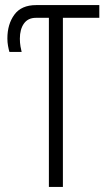

<svg xmlns="http://www.w3.org/2000/svg" viewBox="-20 -734 420 754"><path d="M172 0V-664H121Q90 -664 74 -641.5Q58 -619 58 -582Q58 -566 60.5 -551.5Q63 -537 65 -530H17Q14 -540 11.5 -554Q9 -568 9 -583Q9 -639 36.5 -676.5Q64 -714 122 -714H370V-664H227V0Z"/></svg>

Font: Noto Sans ExtraCondensed Light
Style: Regular
Weight: 300
Width: 2
Designer: Monotype Design Team
Foundry: Monotype Imaging Inc.
Version: Version 2.013; ttfautohint (v1.8.4.7-5d5b)